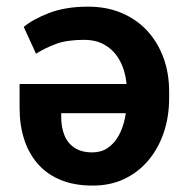

<svg xmlns="http://www.w3.org/2000/svg" viewBox="-20 -559 568 588"><path d="M250 -538.6Q307.1 -538.6 353 -519Q398.9 -499.5 431.2 -464.4Q463.4 -429.2 480.7 -381.8Q498 -334.5 498 -278.8V-258.8Q498 -201.2 481.2 -152.1Q464.4 -103 433.3 -66.7Q402.3 -30.3 359.1 -10.3Q315.9 9.8 262.7 9.3Q208 9.3 166.5 -7.6Q125 -24.4 96.9 -55.9Q68.8 -87.4 54.4 -131.1Q40 -174.8 40 -228V-301.8H439.5V-212.4H167.5V-200.2Q167.5 -169.4 177.2 -145Q187 -120.6 208.3 -106.4Q229.5 -92.3 262.7 -92.3Q289.6 -92.3 309.3 -105.5Q329.1 -118.7 342.3 -141.6Q355.5 -164.6 362.1 -194.6Q368.7 -224.6 368.7 -258.8V-278.8Q368.7 -311 360.6 -339.6Q352.5 -368.2 336.4 -389.9Q320.3 -411.6 295.7 -424.3Q271 -437 238.3 -437Q185.5 -437 152.3 -424.8Q119.1 -412.6 90.3 -394.5L52.7 -476.6Q80.6 -500 130.6 -519.3Q180.7 -538.6 250 -538.6Z"/></svg>

Font: Roboto SemiBold
Style: Regular
Weight: 600
Designer: Christian Robertson
Foundry: Google
Version: Version 3.009; 2024